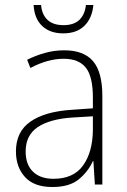

<svg xmlns="http://www.w3.org/2000/svg" viewBox="-20 -741 508 771"><path d="M238 -539Q316 -539 353.5 -495.5Q391 -452 391 -355V0H361L355 -94H353Q334 -52 296.5 -21Q259 10 190 10Q117 10 80.5 -30Q44 -70 44 -133Q44 -212 102 -252.5Q160 -293 267 -300L353 -306V-349Q353 -434 324.5 -469.5Q296 -505 236 -505Q204 -505 171 -496Q138 -487 102 -468L89 -501Q123 -518 160.5 -528.5Q198 -539 238 -539ZM270 -269Q180 -263 131.5 -230.5Q83 -198 83 -133Q83 -80 112.5 -51.5Q142 -23 195 -23Q275 -23 313.5 -76.5Q352 -130 353 -219V-274ZM355 -721Q350 -668 319 -637.5Q288 -607 234 -607Q181 -607 149.5 -636.5Q118 -666 115 -721H145Q148 -683 170.5 -661.5Q193 -640 235 -640Q277 -640 299 -661.5Q321 -683 325 -721Z"/></svg>

Font: Noto Sans Hebrew SemiCondensed ExtraLight
Style: Regular
Weight: 200
Width: 4
Designer: Monotype Design Team
Foundry: Monotype Imaging Inc.
Version: Version 2.004; ttfautohint (v1.8.4.7-5d5b)